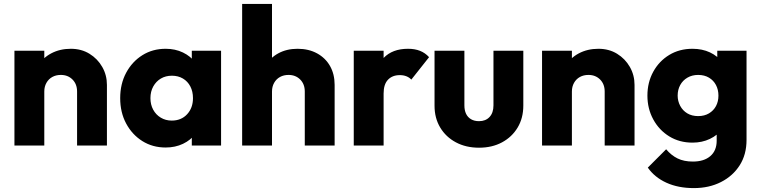

<svg xmlns="http://www.w3.org/2000/svg" viewBox="-20 -746 3900 984"><path d="M375 0V-277Q375 -315 351.5 -338.5Q328 -362 292 -362Q267 -362 248 -351.5Q229 -341 218 -321.5Q207 -302 207 -277L148 -306Q148 -363 173 -406Q198 -449 242.5 -472.5Q287 -496 343 -496Q397 -496 438.5 -470.5Q480 -445 504 -403Q528 -361 528 -311V0ZM54 0V-486H207V0Z M829 10Q762 10 709.5 -23Q657 -56 626.5 -113Q596 -170 596 -243Q596 -316 626.5 -373Q657 -430 709.5 -463Q762 -496 829 -496Q878 -496 917.5 -477Q957 -458 982 -424.5Q1007 -391 1010 -348V-138Q1007 -95 982.5 -61.5Q958 -28 918 -9Q878 10 829 10ZM860 -128Q909 -128 939 -160.5Q969 -193 969 -243Q969 -277 955.5 -303Q942 -329 917.5 -343.5Q893 -358 861 -358Q829 -358 804.5 -343.5Q780 -329 765.5 -303Q751 -277 751 -243Q751 -210 765 -184Q779 -158 804 -143Q829 -128 860 -128ZM963 0V-131L986 -249L963 -367V-486H1113V0Z M1542 0V-277Q1542 -315 1518.5 -338.5Q1495 -362 1459 -362Q1434 -362 1415 -351.5Q1396 -341 1385 -321.5Q1374 -302 1374 -277L1315 -306Q1315 -363 1339 -406Q1363 -449 1406 -472.5Q1449 -496 1505 -496Q1562 -496 1605 -472.5Q1648 -449 1671.5 -407.5Q1695 -366 1695 -311V0ZM1221 0V-726H1374V0Z M1793 0V-486H1946V0ZM1946 -267 1882 -317Q1901 -402 1946 -449Q1991 -496 2071 -496Q2106 -496 2132.5 -485.5Q2159 -475 2179 -453L2088 -338Q2078 -349 2063 -355Q2048 -361 2029 -361Q1991 -361 1968.5 -337.5Q1946 -314 1946 -267Z M2435 11Q2368 11 2316.5 -16.5Q2265 -44 2236 -92.5Q2207 -141 2207 -204V-486H2360V-206Q2360 -181 2368.5 -163Q2377 -145 2394 -135Q2411 -125 2435 -125Q2469 -125 2489 -146.5Q2509 -168 2509 -206V-486H2662V-205Q2662 -141 2633 -92.5Q2604 -44 2553 -16.5Q2502 11 2435 11Z M3079 0V-277Q3079 -315 3055.5 -338.5Q3032 -362 2996 -362Q2971 -362 2952 -351.5Q2933 -341 2922 -321.5Q2911 -302 2911 -277L2852 -306Q2852 -363 2877 -406Q2902 -449 2946.5 -472.5Q2991 -496 3047 -496Q3101 -496 3142.5 -470.5Q3184 -445 3208 -403Q3232 -361 3232 -311V0ZM2758 0V-486H2911V0Z M3536 218Q3456 218 3395.5 190.5Q3335 163 3300 113L3394 19Q3420 50 3452.5 66Q3485 82 3531 82Q3588 82 3620.5 54Q3653 26 3653 -25V-149L3679 -255L3656 -361V-486H3806V-29Q3806 46 3771 101Q3736 156 3675 187Q3614 218 3536 218ZM3529 -15Q3462 -15 3410 -47Q3358 -79 3328 -134Q3298 -189 3298 -256Q3298 -324 3328 -378.5Q3358 -433 3410 -464.5Q3462 -496 3529 -496Q3579 -496 3618.5 -477.5Q3658 -459 3682.5 -425.5Q3707 -392 3710 -348V-163Q3707 -120 3682.5 -86.5Q3658 -53 3618 -34Q3578 -15 3529 -15ZM3558 -151Q3590 -151 3613.5 -165Q3637 -179 3649.5 -202.5Q3662 -226 3662 -256Q3662 -286 3649.5 -310Q3637 -334 3613.5 -348Q3590 -362 3558 -362Q3527 -362 3503 -348Q3479 -334 3466 -310Q3453 -286 3453 -256Q3453 -228 3466 -203.5Q3479 -179 3502.5 -165Q3526 -151 3558 -151Z"/></svg>

Font: Outfit
Style: Bold
Weight: 700
Designer: Rodrigo Fuenzalida
Foundry: fragTYPE
Version: Version 1.100;gftools[0.9.27]